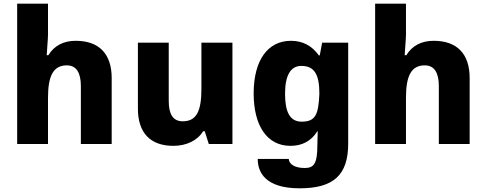

<svg xmlns="http://www.w3.org/2000/svg" viewBox="-20 -780 2635 1040"><path d="M73 0H240V-250C240 -370 269 -426 342 -426C393 -426 418 -387 418 -314V0H585V-357C585 -487 518 -559 390 -559C323 -559 273 -532 242 -481H233C239 -567 241 -585 240 -621V-760H73Z M919 10C990 10 1050 -19 1080 -69H1089L1111 0H1239V-549H1071V-299C1071 -177 1044 -123 970 -123C917 -123 894 -161 894 -234V-549H727V-191C727 -62 793 10 919 10Z M1603 240C1787 240 1866 168 1866 -2V-549H1725L1712 -480H1707C1670 -532 1620 -559 1556 -559C1430 -559 1354 -453 1354 -274C1354 -100 1426 10 1553 10C1616 10 1665 -15 1699 -69H1701C1700 -41 1699 -13 1699 7C1699 105 1681 130 1631 130C1574 130 1546 108 1544 81H1376C1376 153 1417 240 1603 240ZM1614 -121C1550 -121 1524 -174 1524 -272C1524 -373 1555 -423 1612 -423C1683 -423 1710 -377 1710 -272C1705 -159 1689 -121 1614 -121Z M2012 0H2179V-250C2179 -370 2208 -426 2281 -426C2332 -426 2357 -387 2357 -314V0H2524V-357C2524 -487 2457 -559 2329 -559C2262 -559 2212 -532 2181 -481H2172C2178 -567 2180 -585 2179 -621V-760H2012Z"/></svg>

Font: Kathrein 85 Heavy
Style: Regular
Weight: 900
Designer: Lazydogs Typefoundry, based on Open Sans by Ascender Corporation
Foundry: Lazydogs Typefoundry
Version: Version 1.003;PS 001.003;hotconv 1.0.88;makeotf.lib2.5.64775